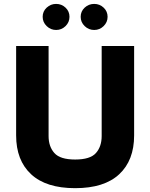

<svg xmlns="http://www.w3.org/2000/svg" viewBox="-20 -957 768 982"><path d="M500 -721.7H666V-264.6Q666 -136.7 589.6 -65.7Q513.2 5.4 364.3 5.4Q215.8 5.4 139.2 -65.7Q62.5 -136.7 62.5 -264.6V-721.7H228.5V-261.2Q228.5 -207.5 258.1 -174.3Q287.6 -141.1 364.3 -141.1Q441.4 -141.1 470.7 -174.3Q500 -207.5 500 -261.2ZM198.2 -871.1Q198.2 -898.9 218.8 -918Q239.3 -937 267.1 -937Q294.9 -937 315.2 -918Q335.4 -898.9 335.4 -871.1Q335.4 -843.3 315.2 -823.5Q294.9 -803.7 267.1 -803.7Q239.3 -803.7 218.8 -823.5Q198.2 -843.3 198.2 -871.1ZM392.6 -871.1Q392.6 -898.9 413.1 -918Q433.6 -937 461.9 -937Q489.7 -937 510 -918Q530.3 -898.9 530.3 -871.1Q530.3 -843.3 510 -823.5Q489.7 -803.7 461.9 -803.7Q433.6 -803.7 413.1 -823.5Q392.6 -843.3 392.6 -871.1Z"/></svg>

Font: Estedad-FD ExtraBold
Style: Regular
Weight: 800
Designer: Amin Abedi
Version: Version 7.3